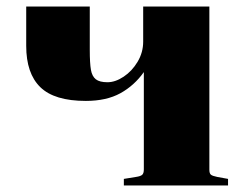

<svg xmlns="http://www.w3.org/2000/svg" viewBox="-20 -566 744 586"><path d="M643 -26 676 -20V0H358V-20L395 -26Q409 -28 414 -32.5Q419 -37 419 -49V-346Q390 -305 347.5 -281.5Q305 -258 242 -258Q146 -258 103 -300Q60 -342 60 -426V-546H254V-414Q254 -373 257.5 -353Q261 -333 272.5 -324Q284 -315 308 -315Q332 -315 357.5 -332Q383 -349 400 -377.5Q417 -406 417 -439V-546H619V-48Q619 -37 623.5 -33Q628 -29 643 -26Z"/></svg>

Font: Chonburi
Style: Regular
Weight: 400
Designer: Thanarat Vachiruckul and Stawix Ruecha
Foundry: Cadson Demak & Katatrad
Version: Version 1.000